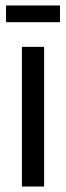

<svg xmlns="http://www.w3.org/2000/svg" viewBox="-20 -681 240 701"><path d="M60 0V-510H141V0ZM2 -600V-661H199V-600Z"/></svg>

Font: Saira Condensed Medium
Style: Regular
Weight: 500
Width: 3
Designer: Hector Gatti with collaboration of the Omnibus-Type team
Foundry: Omnibus-Type
Version: Version 1.101